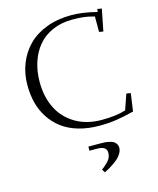

<svg xmlns="http://www.w3.org/2000/svg" viewBox="-144 -812 1001 1214"><g transform="rotate(-15 357.0 -204.5)"><path d="M58.1 -355Q58.1 -431.2 84 -496.1Q109.9 -561 157.5 -609.1Q205.1 -657.2 277.8 -684.6Q350.6 -711.9 439.9 -711.9Q514.6 -711.9 606.9 -688L609.9 -707L638.2 -702.1L609.9 -559.1L583 -564V-665Q540 -676.8 509.5 -679.9Q479 -683.1 439 -683.1Q366.7 -683.1 309.1 -657.7Q251.5 -632.3 214.4 -587.9Q177.2 -543.5 157.7 -483.6Q138.2 -423.8 138.2 -354Q138.2 -258.3 174.8 -183.8Q211.4 -109.4 284.4 -65.7Q357.4 -22 457 -22Q552.7 -22 613.8 -42L648.9 -143.1L676.8 -138.2L660.2 -22Q593.8 -5.4 543.5 2.2Q493.2 9.8 432.1 9.8Q356.9 9.8 294.9 -8.8Q232.9 -27.3 189.5 -60.3Q146 -93.3 116 -139.2Q85.9 -185.1 72 -239.3Q58.1 -293.5 58.1 -355ZM330.1 119.1H404.8Q421.9 119.1 435.1 119.9Q448.2 120.6 464.6 124Q481 127.4 491.7 133.3Q502.4 139.2 509.8 150.4Q517.1 161.6 517.1 176.8Q517.1 192.9 508.3 209Q499.5 225.1 487.1 237.8Q474.6 250.5 455.8 263.7Q437 276.9 422.4 285.4Q407.7 293.9 389.2 303.2L376 282.2Q415 252.4 428.5 232.7Q441.9 212.9 441.9 189Q441.9 167 426.8 156.5Q411.6 146 376 146H330.1Z"/></g></svg>

Font: Dehuti Alt
Style: Book
Weight: 400
Version: Version 1.2